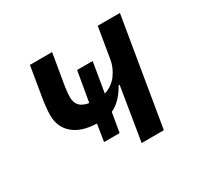

<svg xmlns="http://www.w3.org/2000/svg" viewBox="-116 -659 832 802"><g transform="rotate(-30 300.0 -258.0)"><path d="M396 -257H391Q376 -229 355.5 -207.5Q335 -186 311 -175L295 -82H220L233 -164Q160 -166 120.5 -200Q81 -234 81 -291Q81 -305 82.5 -321Q84 -337 86 -354L113 -516H220L194 -362Q192 -346 191 -334Q190 -322 190 -314Q190 -263 248 -254L273 -399H348L324 -256Q363 -268 386 -299.5Q409 -331 415 -366L440 -516H547L461 0H354Z"/></g></svg>

Font: IBM Plex Mono Medium
Style: Italic
Weight: 500
Italic angle: -9°
Monospace: yes
Designer: Mike Abbink, Paul van der Laan, Pieter van Rosmalen
Foundry: Bold Monday
Version: Version 2.3